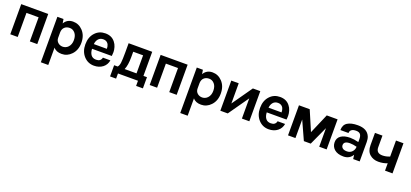

<svg xmlns="http://www.w3.org/2000/svg" viewBox="36 -1565 6140 2868"><g transform="rotate(20 3106.0 -131.0)"><path d="M50 0V-479H479V0H361V-383H168V0Z M622 237V-486H719L730 -420Q776 -499 870 -499Q960 -499 1024 -431Q1092 -359 1092 -243Q1092 -126 1023 -54Q959 14 870 14Q781 14 740 -39V237ZM740 -196Q740 -149 773 -120Q804 -93 849 -93Q870 -93 892.5 -102Q915 -111 933 -130Q973 -172 973 -242.5Q973 -313 938.5 -353Q904 -393 854.5 -393Q805 -393 773.5 -364.5Q742 -336 740 -283Z M1155 -243Q1155 -360 1222 -431Q1285 -499 1383 -499Q1484 -499 1539 -428Q1565 -396 1577.5 -354Q1590 -312 1590 -277Q1590 -242 1586 -214H1272Q1274 -155 1301 -118Q1328 -81 1383 -81Q1456 -81 1470 -145H1589Q1576 -72 1522 -30Q1465 14 1383 14Q1287 14 1222 -56Q1155 -129 1155 -243ZM1273 -289H1480Q1480 -368 1429 -395Q1411 -405 1384 -405Q1334 -405 1306 -372.5Q1278 -340 1273 -289Z M1666 -96H1722Q1744 -118 1750.5 -168Q1757 -218 1757 -334V-479H2132V-96H2188V82H2080V0H1762V82H1666ZM1833 -96H2022V-383H1865V-298Q1865 -166 1833 -96Z M2266 0V-479H2695V0H2577V-383H2384V0Z M2838 237V-486H2935L2946 -420Q2992 -499 3086 -499Q3176 -499 3240 -431Q3308 -359 3308 -243Q3308 -126 3239 -54Q3175 14 3086 14Q2997 14 2956 -39V237ZM2956 -196Q2956 -149 2989 -120Q3020 -93 3065 -93Q3086 -93 3108.5 -102Q3131 -111 3149 -130Q3189 -172 3189 -242.5Q3189 -313 3154.5 -353Q3120 -393 3070.5 -393Q3021 -393 2989.5 -364.5Q2958 -336 2956 -283Z M3389 0V-479H3507V-158L3732 -479H3850V0H3732V-321L3507 0Z M3932 -243Q3932 -360 3999 -431Q4062 -499 4160 -499Q4261 -499 4316 -428Q4342 -396 4354.5 -354Q4367 -312 4367 -277Q4367 -242 4363 -214H4049Q4051 -155 4078 -118Q4105 -81 4160 -81Q4233 -81 4247 -145H4366Q4353 -72 4299 -30Q4242 14 4160 14Q4064 14 3999 -56Q3932 -129 3932 -243ZM4050 -289H4257Q4257 -368 4206 -395Q4188 -405 4161 -405Q4111 -405 4083 -372.5Q4055 -340 4050 -289Z M4465 0V-478H4636L4771 -162L4907 -478H5079V0H4961V-295L4826 0H4717L4583 -295V0Z M5352 -284Q5410 -284 5486 -265V-313Q5486 -364 5465.5 -388.5Q5445 -413 5398.5 -413Q5352 -413 5327 -394.5Q5302 -376 5302 -342H5173Q5173 -425 5231.5 -462Q5290 -499 5395 -499Q5545 -499 5589 -394Q5604 -358 5604 -309V0H5501L5492 -65Q5445 14 5348 14Q5254 14 5202 -32Q5154 -76 5154 -143.5Q5154 -211 5207 -247.5Q5260 -284 5352 -284ZM5280 -142Q5280 -115 5302 -95.5Q5324 -76 5372.5 -76Q5421 -76 5452.5 -108.5Q5484 -141 5486 -190Q5427 -206 5376 -206Q5280 -206 5280 -142Z M5792 -294Q5792 -200 5892 -200Q5947 -200 6007 -224V-479H6126V0H6007V-118Q5945 -91 5864.5 -91Q5784 -91 5728.5 -139Q5673 -187 5673 -285V-479H5792Z"/></g></svg>

Font: Karmilla
Style: Bold
Weight: 700
Designer: Jonathan Pinhorn
Version: Version 1.000